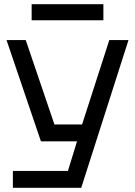

<svg xmlns="http://www.w3.org/2000/svg" viewBox="-20 -890 640 910"><path d="M41 0V-80H302L345 -220H174L11 -700H102L238 -300H369L498 -700H589L365 0ZM130 -794V-870H470V-794Z"/></svg>

Font: Tektur
Style: Regular
Weight: 400
Designer: Adam Jagosz
Foundry: Adam Jagosz
Version: Version 1.005;gftools[0.9.30]